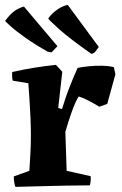

<svg xmlns="http://www.w3.org/2000/svg" viewBox="-25 -726 478 752"><path d="M35 6Q29 -13 29 -35L90 -57Q92 -87 94 -123.5Q96 -160 96 -195Q96 -225 94.5 -262.5Q93 -300 90.5 -336.5Q88 -373 86 -400L25 -410Q21 -425 23 -444Q107 -463 194 -472L219 -445L203 -303L218 -299Q231 -343 246 -381.5Q261 -420 279 -460Q297 -464 323 -466.5Q349 -469 375 -468.5Q401 -468 421 -463L427 -435L395 -319L364 -308Q346 -319 323.5 -331Q301 -343 283 -348Q269 -325 255.5 -286.5Q242 -248 231 -210L236 -57L330 -36Q332 -19 327 0Q289 0 235.5 1Q182 2 128 3.5Q74 5 35 6ZM333 -515Q249 -574 207.5 -611Q166 -648 164 -654Q179 -675 203 -691Q214 -698 225 -702.5Q236 -707 241 -706L362 -542L347 -522Q345 -520 341.5 -518Q338 -516 333 -515ZM177 -521 163 -523Q113 -551 75.5 -577.5Q38 -604 17.5 -622.5Q-3 -641 -5 -644Q3 -655 12 -665Q21 -675 33 -684Q44 -691 54.5 -695.5Q65 -700 69 -700L200 -545Z"/></svg>

Font: Labrada
Style: Bold
Weight: 700
Designer: Mercedes Jáuregui
Foundry: Omnibus-Type Team
Version: Version 1.000; ttfautohint (v1.8.4.7-5d5b)